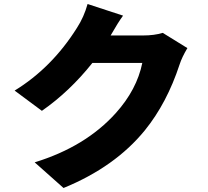

<svg xmlns="http://www.w3.org/2000/svg" viewBox="-20 -860 1040 958"><path d="M915 -620Q888 -575 876 -538Q813 -346 703 -210Q554 -27 297 78L153 -50Q407 -128 558 -296Q663 -413 690 -546H441Q327 -403 189 -307L53 -408Q239 -522 364 -721Q399 -775 417 -840L594 -782Q569 -748 532 -683H693Q750 -683 792 -696Z"/></svg>

Font: KaiGen Gothic KR Heavy
Style: Heavy
Weight: 900
Designer: Ryoko NISHIZUKA  (kana & ideographs); Paul D. Hunt (Latin, Greek & Cyrillic); Wenlong ZHANG  (bopomofo); Sandoll Communi
Foundry: Adobe Systems Incorporated
Version: Version 1.002 March 28, 2018